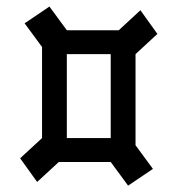

<svg xmlns="http://www.w3.org/2000/svg" viewBox="-20 -652 550 595"><path d="M187.1 -484.3V-558.3H348L400 -484.3ZM95.1 -88.1 42.4 -161.5 110.3 -224.1 162.2 -150ZM162.2 -150 110.3 -224.1H323.1V-150ZM110.3 -224.1V-506.4L187.1 -558.3V-224.1ZM110.3 -506.4 56.3 -579.7 133.2 -631.7 187.1 -558.3ZM377 -76.7 323.1 -150 400 -201.9 453.9 -128.6ZM323.1 -150V-484.3H400V-201.9ZM400 -484.3 348 -558.3 415.1 -620.3 467.8 -546.9Z"/></svg>

Font: Foldit Thin
Style: Regular
Weight: 100
Designer: Sophia Tai
Foundry: Sophia Tai
Version: Version 1.003